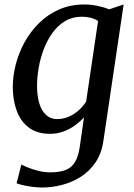

<svg xmlns="http://www.w3.org/2000/svg" viewBox="-20 -588 597 858"><path d="M442.6 38Q434.6 97.7 406.3 138.5Q378 179.3 338.3 203.8Q298.5 228.2 254.3 239.1Q210.1 249.9 169.4 249.9Q147.2 249.9 124.3 246.9Q101.4 243.8 82.7 239.5Q63.9 235.2 54.1 231L75.3 147.5Q85.8 153.1 106.2 161.1Q126.6 169.2 152.2 175.7Q177.8 182.2 204.1 182.2Q245 182.2 272.1 172.1Q299.2 162.1 314.8 136.8Q330.4 111.6 336.7 66.5L355.2 -63.4Q338.7 -45 315.9 -28.3Q293.2 -11.6 264.7 -0.8Q236.3 10 203 10Q145.8 10 109.1 -17.7Q72.3 -45.5 54.8 -92.7Q37.2 -140 37.2 -199.1Q37.2 -248.4 50.5 -300.3Q63.8 -352.3 90.2 -399.9Q116.6 -447.6 155.3 -485.7Q194.1 -523.7 244.7 -545.9Q295.4 -568 357.8 -568Q387.4 -568 417.6 -561.4Q447.7 -554.9 468.2 -546.4L532.5 -568ZM418.2 -494Q403.5 -504.2 384.6 -508.8Q365.7 -513.3 346.1 -513.3Q304 -513.3 271.3 -493.9Q238.6 -474.4 214.9 -441.6Q191.2 -408.8 175.8 -368.6Q160.4 -328.3 153 -285.8Q145.6 -243.4 145.6 -205.1Q145.6 -169.9 151.5 -142.4Q157.4 -114.9 168.9 -95.5Q180.5 -76.1 197 -66Q213.6 -55.9 234.7 -55.9Q264.5 -55.9 289.5 -67.4Q314.6 -78.9 333.8 -96.9Q353 -114.9 364.9 -133.9Z"/></svg>

Font: Merriweather 7pt Light
Style: Italic
Weight: 300
Italic angle: -7.8°
Designer: Eben Sorkin
Foundry: Eben Sorkin
Version: Version 2.200;gftools[0.9.31]